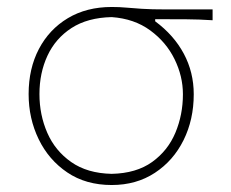

<svg xmlns="http://www.w3.org/2000/svg" viewBox="-20 -521 662 550"><path d="M300 9Q226 9 172.8 -27Q119.5 -63 90.8 -122.2Q62 -181.5 62 -251.5Q62 -324.5 91.5 -380.8Q121 -437 174.5 -469Q228 -501 300 -501Q323 -501 341.5 -499.2Q360 -497.5 386.2 -495.8Q412.5 -494 458 -494H589V-463Q551.5 -465.5 511 -465.8Q470.5 -466 424.5 -466V-460Q478 -420.5 506.5 -367.2Q535 -314 535 -251Q535 -178.5 505.8 -119.5Q476.5 -60.5 423.5 -25.8Q370.5 9 300 9ZM300 -23Q370.5 -24.5 415.8 -57Q461 -89.5 482.5 -141Q504 -192.5 504 -251Q504 -302.5 480 -351.5Q456 -400.5 410.2 -434Q364.5 -467.5 300 -472Q231 -470.5 185 -440.8Q139 -411 116 -361.5Q93 -312 93 -251.5Q93 -192 115.5 -140.5Q138 -89 184 -56.8Q230 -24.5 300 -23Z"/></svg>

Font: Commissioner Flair Thin
Style: Regular
Weight: 100
Designer: Kostas Bartsokas
Foundry: Kostas Bartsokas
Version: Version 1.000; ttfautohint (v1.8.3)